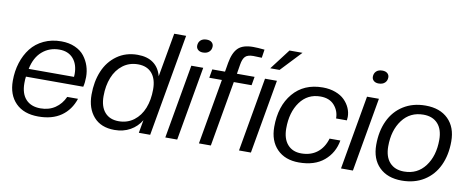

<svg xmlns="http://www.w3.org/2000/svg" viewBox="-64 -1022 3223 1318"><g transform="rotate(10 1547.0 -363.0)"><path d="M243.2 9.8Q141.6 9.8 85.2 -47.1Q28.8 -104 28.8 -202.1Q28.8 -269.5 47.4 -327.9Q65.9 -386.2 100.6 -430.7Q135.3 -475.1 189.5 -500.5Q243.7 -525.9 311 -525.9Q364.7 -525.9 406.5 -507.3Q448.2 -488.8 472.2 -457.8Q496.1 -426.8 508.1 -390.4Q520 -354 520 -314Q520 -275.4 512.2 -245.1H112.8Q109.9 -228 109.9 -199.2Q109.9 -126 146.2 -86.9Q182.6 -47.9 248 -47.9Q306.6 -47.9 349.9 -77.1Q393.1 -106.4 416 -157.2H491.2Q464.8 -77.6 402.3 -33.9Q339.8 9.8 243.2 9.8ZM307.1 -467.8Q238.3 -467.8 188.5 -425Q138.7 -382.3 122.1 -300.8H438Q439 -307.6 439 -320.8Q439 -388.7 404.1 -428.2Q369.1 -467.8 307.1 -467.8Z M773.9 9.8Q679.7 9.8 628.7 -48.3Q577.6 -106.4 577.6 -202.1Q577.6 -293.5 607.9 -366Q638.2 -438.5 699.2 -482.2Q760.3 -525.9 842.8 -525.9Q910.2 -525.9 952.4 -495.1Q994.6 -464.4 1009.8 -405.8L1064 -711.9H1147L1022 0H942.9L959 -90.8Q931.2 -43.9 883.5 -17.1Q835.9 9.8 773.9 9.8ZM792 -54.2Q852.5 -54.2 897.5 -88.1Q942.4 -122.1 965.1 -179.4Q987.8 -236.8 987.8 -310.1Q987.8 -382.8 953.6 -422.4Q919.4 -461.9 856.9 -461.9Q796.4 -461.9 751.5 -428Q706.5 -394 683.6 -336.4Q660.6 -278.8 660.6 -206.1Q660.6 -133.3 695.1 -93.8Q729.5 -54.2 792 -54.2Z M1210.4 0H1127.4L1217.8 -516.1H1300.8ZM1279.8 -619.1Q1258.8 -619.1 1246.1 -630.1Q1233.4 -641.1 1233.4 -658.2Q1233.4 -681.6 1248.5 -696.3Q1263.7 -710.9 1291.5 -710.9Q1313.5 -710.9 1326.2 -700Q1338.9 -689 1338.9 -671.9Q1338.9 -648.4 1323.2 -633.8Q1307.6 -619.1 1279.8 -619.1Z M1444.8 0H1361.8L1441.4 -456.1H1353.5L1363.8 -516.1H1452.6L1463.4 -580.1Q1476.1 -651.9 1509.3 -684.3Q1542.5 -716.8 1613.8 -716.8Q1643.6 -716.8 1693.4 -711.9L1684.6 -653.8L1625.5 -655.8Q1585.9 -655.8 1569.3 -638.7Q1552.7 -621.6 1546.4 -582L1535.6 -516.1H1658.7L1648.4 -456.1H1524.4Z M1724.1 0H1641.1L1731.4 -516.1H1814.5ZM1819.3 -592.8H1754.4L1863.3 -735.8H1954.1Z M2059.1 9.8Q1962.9 9.8 1907 -47.1Q1851.1 -104 1851.1 -202.1Q1851.1 -347.2 1926.5 -436.5Q2002 -525.9 2133.3 -525.9Q2182.1 -525.9 2221.7 -511.2Q2261.2 -496.6 2285.6 -472.2Q2310.1 -447.8 2323.2 -418Q2336.4 -388.2 2336.4 -356Q2336.4 -349.6 2334.5 -332H2259.3Q2259.3 -384.8 2225.3 -423.3Q2191.4 -461.9 2128.4 -461.9Q2038.6 -461.9 1986.3 -389.9Q1934.1 -317.9 1934.1 -206.1Q1934.1 -133.8 1969 -94Q2003.9 -54.2 2064.5 -54.2Q2130.4 -54.2 2175.3 -88.9Q2220.2 -123.5 2239.3 -188H2314.5Q2299.3 -100.1 2234.1 -45.2Q2168.9 9.8 2059.1 9.8Z M2435.1 0H2352.1L2442.4 -516.1H2525.4ZM2504.4 -619.1Q2483.4 -619.1 2470.7 -630.1Q2458 -641.1 2458 -658.2Q2458 -681.6 2473.1 -696.3Q2488.3 -710.9 2516.1 -710.9Q2538.1 -710.9 2550.8 -700Q2563.5 -689 2563.5 -671.9Q2563.5 -648.4 2547.9 -633.8Q2532.2 -619.1 2504.4 -619.1Z M2781.2 -54.2Q2874 -54.2 2928.2 -126.2Q2982.4 -198.2 2982.4 -310.1Q2982.4 -382.8 2946.5 -422.4Q2910.6 -461.9 2846.2 -461.9Q2753.4 -461.9 2699.2 -389.9Q2645 -317.9 2645 -206.1Q2645 -133.3 2680.9 -93.8Q2716.8 -54.2 2781.2 -54.2ZM2776.4 9.8Q2676.3 9.8 2619.1 -46.9Q2562 -103.5 2562 -202.1Q2562 -297.4 2596.2 -370.4Q2630.4 -443.4 2696 -484.6Q2761.7 -525.9 2850.1 -525.9Q2950.7 -525.9 3008.1 -469.2Q3065.4 -412.6 3065.4 -314Q3065.4 -218.8 3031.2 -145.8Q2997.1 -72.8 2931.2 -31.5Q2865.2 9.8 2776.4 9.8Z"/></g></svg>

Font: Creato Display
Style: Italic
Weight: 400
Italic angle: -10°
Version: Version 1.000